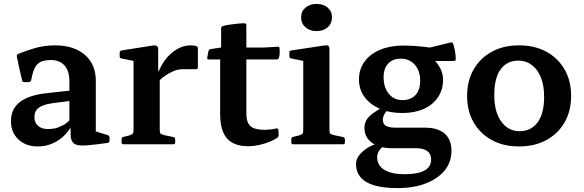

<svg xmlns="http://www.w3.org/2000/svg" viewBox="-20 -738 2986 982"><path d="M173 11Q112 11 74 -25Q36 -61 36 -118Q36 -181 82 -216.5Q128 -252 223 -262L351 -276L349 -223L247 -210Q199 -203 177.5 -186.5Q156 -170 156 -139Q156 -111 174.5 -94.5Q193 -78 225 -78Q256 -78 279.5 -87Q303 -96 318.5 -108Q334 -120 340 -127L352 -115Q349 -97 334.5 -75.5Q320 -54 296.5 -34Q273 -14 241.5 -1.5Q210 11 173 11ZM335 -322Q335 -374 310.5 -402.5Q286 -431 240 -431Q218 -431 199.5 -426Q181 -421 167.5 -405.5Q154 -390 146 -358L139 -327Q136 -318 127 -318H104Q94 -318 93 -328Q85 -359 78.5 -389.5Q72 -420 66 -449Q64 -457 73 -462Q103 -475 153.5 -490.5Q204 -506 262 -506Q358 -506 414 -457.5Q470 -409 470 -325V-162H335ZM470 -162V-38L450 -72L531 -47Q540 -44 540 -34V-18Q540 -8 530 -7L476 0Q424 7 394.5 6Q365 5 353 -9Q341 -23 341 -53V-101L335 -109V-162Z M663 0V-313H797V0ZM992 -393Q992 -384 982 -384H918Q904 -384 892.5 -382Q881 -380 869 -375Q845 -365 823 -349.5Q801 -334 785 -315L784 -350Q793 -381 809.5 -409Q826 -437 849 -459Q872 -481 899 -493.5Q926 -506 955 -506Q992 -506 992 -492ZM611 0Q602 0 602 -10V-26Q602 -36 612 -38L640 -45Q656 -50 659.5 -55Q663 -60 663 -75V-180H797V-76Q797 -60 800.5 -55.5Q804 -51 819 -47L867 -37Q876 -35 876 -25V-9Q876 0 866 0ZM663 -313V-462L681 -423L601 -439Q592 -440 592 -450V-469Q592 -478 602 -480L760 -505Q775 -507 782 -503Q789 -499 789 -485V-379L797 -362V-313Z M1251 10Q1176 10 1141 -30Q1106 -70 1106 -155V-470L1111 -495V-593Q1111 -602 1121 -605Q1135 -609 1155 -612Q1175 -615 1195.5 -617Q1216 -619 1231 -619Q1240 -618 1240 -609V-158Q1240 -112 1261 -93Q1282 -74 1332 -74Q1345 -74 1360.5 -75.5Q1376 -77 1393 -81Q1402 -83 1404 -73L1405 -50Q1407 -42 1399 -34Q1382 -22 1356.5 -12Q1331 -2 1303.5 4Q1276 10 1251 10ZM1047 -434Q1038 -434 1040 -444L1046 -476Q1048 -486 1058 -487L1111 -495H1331L1401 -499Q1410 -500 1410 -489Q1411 -478 1410.5 -466.5Q1410 -455 1407 -444Q1404 -434 1395 -434Z M1531 0V-314H1665V0ZM1479 0Q1470 0 1470 -10V-26Q1470 -36 1480 -38L1508 -45Q1524 -50 1527.5 -55Q1531 -60 1531 -75V-180H1665V-76Q1665 -60 1668.5 -55.5Q1672 -51 1687 -47L1735 -37Q1744 -35 1744 -25V-9Q1744 0 1734 0ZM1531 -314V-463L1549 -423L1469 -439Q1460 -441 1460 -451V-470Q1460 -479 1470 -480L1636 -505Q1652 -508 1658.5 -504Q1665 -500 1665 -486V-314ZM1599 -579Q1565 -579 1542.5 -598.5Q1520 -618 1520 -649Q1520 -680 1542.5 -699Q1565 -718 1599 -718Q1634 -718 1656 -699Q1678 -680 1678 -649Q1678 -618 1656 -598.5Q1634 -579 1599 -579Z M2013 224Q1907 224 1854 193Q1801 162 1801 101Q1801 78 1816 57.5Q1831 37 1857 20Q1883 3 1917 -5L1946 7Q1928 19 1918.5 33.5Q1909 48 1909 66Q1909 108 1945.5 130.5Q1982 153 2049 153Q2185 153 2185 78Q2185 49 2165 34.5Q2145 20 2109 20H1987Q1920 20 1882 -8Q1844 -36 1844 -84Q1844 -106 1854 -123.5Q1864 -141 1887.5 -158.5Q1911 -176 1951 -197L1986 -195Q1964 -181 1951 -162Q1938 -143 1938 -126Q1938 -103 1954.5 -94Q1971 -85 2005 -85H2154Q2220 -85 2254.5 -54.5Q2289 -24 2289 33Q2289 91 2254.5 133.5Q2220 176 2158 200Q2096 224 2013 224ZM2038 -226Q2081 -226 2105 -252Q2129 -278 2129 -325Q2129 -376 2101.5 -407Q2074 -438 2030 -438Q1989 -438 1965.5 -413Q1942 -388 1942 -343Q1942 -291 1968.5 -258.5Q1995 -226 2038 -226ZM2129 -480Q2183 -456 2214.5 -415.5Q2246 -375 2246 -330Q2246 -279 2220 -240.5Q2194 -202 2147.5 -181Q2101 -160 2037 -160Q1972 -160 1922 -182Q1872 -204 1844 -242.5Q1816 -281 1816 -332Q1816 -384 1844.5 -423Q1873 -462 1924 -483.5Q1975 -505 2042 -505Q2094 -505 2140.5 -499.5Q2187 -494 2239 -487L2160 -490L2285 -521Q2294 -523 2298 -514Q2303 -498 2307 -476.5Q2311 -455 2311 -435Q2311 -426 2301 -426H2128Z M2634 11Q2555 11 2495.5 -21.5Q2436 -54 2402.5 -112Q2369 -170 2369 -247Q2369 -325 2402.5 -383Q2436 -441 2495.5 -473.5Q2555 -506 2634 -506Q2715 -506 2774.5 -473.5Q2834 -441 2867.5 -383Q2901 -325 2901 -247Q2901 -170 2867.5 -112Q2834 -54 2774.5 -21.5Q2715 11 2634 11ZM2637 -67Q2696 -67 2729.5 -112Q2763 -157 2763 -243Q2763 -302 2746 -343Q2729 -384 2699.5 -406Q2670 -428 2632 -428Q2573 -428 2540.5 -383.5Q2508 -339 2508 -251Q2508 -165 2544 -116Q2580 -67 2637 -67Z"/></svg>

Font: Hahmlet SemiBold
Style: Regular
Weight: 600
Version: Version 1.002